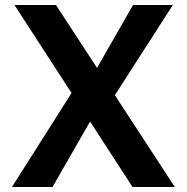

<svg xmlns="http://www.w3.org/2000/svg" viewBox="-20 -752 750 772"><path d="M38 -732H205L683 0H513ZM28 0 286 -407 349 -275 191 0ZM357 -456 515 -732H675L425 -343Z"/></svg>

Font: Reem Kufi Fun SemiBold
Style: Regular
Weight: 600
Designer: Khaled Hosny
Version: Version 1.005